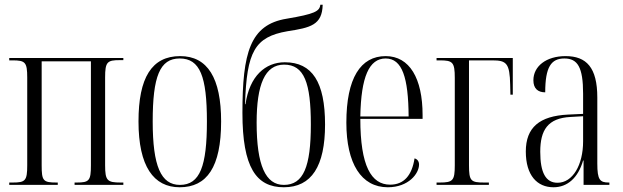

<svg xmlns="http://www.w3.org/2000/svg" viewBox="-20 -781 2630 811"><path d="M19 0H224V-10H219C162 -10 156 -17 156 -83V-522H364V-83C364 -18 357 -10 304 -10H295V0H501V-10H490C433 -10 424 -18 424 -83V-454C424 -520 433 -527 487 -527H501V-536H19V-526H33C87 -526 95 -518 95 -453V-83C95 -17 87 -10 33 -10H19Z M739 10C854 10 914 -75 914 -268C914 -451 857 -544 741 -544C621 -544 565 -453 565 -268C565 -78 629 10 739 10ZM740 0C660 0 625 -79 625 -268C625 -458 655 -534 739 -534C825 -534 854 -458 854 -268C854 -80 825 0 740 0Z M1179 10C1296 10 1353 -79 1353 -255C1353 -434 1299 -518 1183 -518C1101 -518 1034 -460 1017 -341H1015C1022 -563 1056 -625 1194 -649C1291 -664 1341 -675 1343 -761H1333C1330 -733 1309 -722 1191 -702C1036 -677 1004 -558 1004 -304C1004 -74 1062 10 1179 10ZM1179 0C1102 0 1064 -82 1064 -263C1064 -424 1099 -508 1180 -508C1265 -508 1293 -431 1293 -255C1293 -77 1262 0 1179 0Z M1618 10C1706 10 1750 -48 1750 -86C1750 -99 1743 -109 1731 -112C1720 -40 1686 -1 1628 -1C1548 -1 1502 -80 1502 -279H1765V-295C1765 -450 1710 -544 1609 -544C1503 -544 1443 -451 1443 -263C1443 -90 1506 10 1618 10ZM1706 -289H1502C1505 -456 1539 -534 1609 -534C1679 -534 1705 -453 1706 -289Z M1824 0H2045V-10H2026C1969 -10 1961 -16 1961 -83V-526H2060C2120 -526 2133 -513 2135 -423L2136 -381H2146V-536H1824V-526H1837C1892 -526 1901 -519 1901 -452V-83C1901 -18 1893 -10 1837 -10H1824Z M2318 10C2377 10 2422 -30 2443 -103H2445V0H2554V-10H2552C2514 -10 2503 -21 2503 -90V-369C2503 -496 2457 -544 2369 -544C2287 -544 2233 -501 2233 -442C2233 -407 2252 -391 2283 -391C2283 -498 2308 -534 2364 -534C2420 -534 2443 -497 2443 -385V-300L2379 -297C2259 -291 2201 -243 2201 -141C2201 -40 2249 10 2318 10ZM2335 -9C2285 -9 2262 -52 2262 -140C2262 -232 2294 -282 2390 -287L2443 -290V-184C2443 -84 2399 -9 2335 -9Z"/></svg>

Font: Noto Serif Display ExtraCondensed Light
Style: Regular
Weight: 300
Width: 2
Designer: Monotype Design Team
Foundry: Monotype Imaging Inc.
Version: Version 2.009